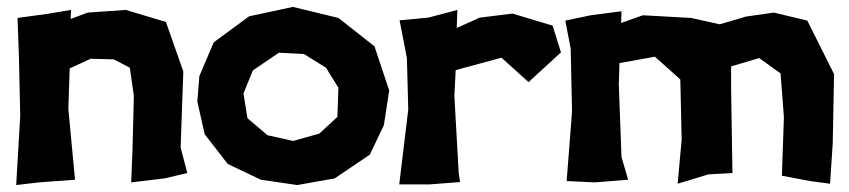

<svg xmlns="http://www.w3.org/2000/svg" viewBox="-20 -529 2480 561"><path d="M31.2 -476.6 35.2 -367.2 39.1 -191.4 27.3 11.7 93.8 3.9 199.2 -3.9 179.7 -210.9 183.6 -329.1 245.1 -357.4 312.5 -355.5 359.4 -331.1 371.1 -249 367.2 -93.8 363.3 3.9 460.9 -7.8 527.3 -23.4 507.8 -97.7 515.6 -320.3 464.8 -464.8 347.7 -500 236.3 -492.2 186.5 -473.6 187.5 -500 117.2 -488.3Z M794.9 -375 868.2 -371.1 932.6 -331.1 968.8 -272.5 965.8 -187.5 913.1 -138.7 836.9 -117.2 761.7 -133.8 703.1 -183.6 691.4 -255.9 718.8 -323.2ZM848.6 11.7 958 -7.8 1060.5 -77.1 1101.6 -163.1 1117.2 -264.6 1074.2 -393.6 968.8 -476.6 835.9 -508.8 708 -481.4 604.5 -405.3 562.5 -306.6 556.6 -232.4 578.1 -136.7 645.5 -49.8 742.2 -3.9Z M1147.5 -469.7 1168.9 -359.4 1172.9 -209 1146.5 9.8H1235.4L1324.2 2.9L1320.3 -23.4L1307.6 -249L1311.5 -324.2L1445.3 -360.4L1524.4 -289.1L1619.1 -376L1594.7 -454.1L1477.5 -489.3L1381.8 -477.5L1314.5 -447.3L1316.4 -500L1231.4 -477.5Z M1631.8 -468.8 1647.5 -386.7 1651.4 -203.1 1635.7 0 1717.8 3.9 1815.4 -3.9 1795.9 -70.3 1788.1 -281.2 1790 -344.7 1893.6 -363.3 1967.8 -296.9 1971.7 -121.1 1960 7.8 2049.8 -19.5 2120.1 -23.4 2116.2 -269.5V-335L2198.2 -359.4L2260.7 -314.5L2270.5 -186.5L2264.6 -15.6L2346.7 0L2405.3 7.8L2413.1 -109.4L2417 -312.5L2338.9 -468.8L2241.2 -492.2L2159.2 -480.5L2083 -458L1999 -476.6L1858.4 -484.4L1794.9 -461.9L1795.9 -496.1L1706.1 -484.4Z"/></svg>

Font: MaokenAssortedSans-Lite
Style: Lite
Weight: 400
Version: Version 1.400